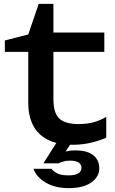

<svg xmlns="http://www.w3.org/2000/svg" viewBox="-20 -734 595 992"><path d="M5 -466V-525L126 -556L180 -714H256V-566H519V-466H256V-221Q256 -150 286.5 -121.5Q317 -93 386 -93Q430 -93 464 -102.5Q498 -112 529 -130V-23Q503 -10 455.5 2Q408 14 358 14Q275 14 224 -13.5Q173 -41 149.5 -89.5Q126 -138 126 -201V-466ZM279 -8H356L303 73L268 72Q288 59 312 51Q336 43 368 43Q431 43 462 68Q493 93 493 136Q493 179 452 208.5Q411 238 334 238Q265 238 216.5 209.5Q168 181 153 138H246Q256 151 275.5 161.5Q295 172 334 172Q367 172 384 162Q401 152 401 133Q401 117 387.5 106.5Q374 96 342 96Q322 96 307.5 100.5Q293 105 282 110H204Z"/></svg>

Font: Bounded
Style: Regular
Weight: 400
Designer: Vlad Churkin
Version: Version 1.0